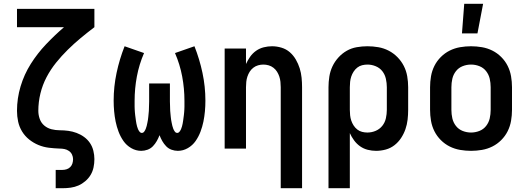

<svg xmlns="http://www.w3.org/2000/svg" viewBox="-20 -787 2790 1017"><path d="M275 210V113H311Q322 113 333 109.5Q344 106 352 98Q360 90 363.5 79Q367 68 367 56Q367 44 361.5 32Q356 20 345 12.5Q334 5 321.5 2.5Q309 0 296 0Q267 -1 238.5 -4.5Q210 -8 183.5 -19Q157 -30 134.5 -48Q112 -66 97 -90.5Q82 -115 76 -143Q70 -171 70 -200Q70 -266 89 -329.5Q108 -393 143 -448.5Q178 -504 223.5 -552Q269 -600 319 -643H70V-740H480V-643Q443 -615 407.5 -585.5Q372 -556 339 -523.5Q306 -491 277 -455Q248 -419 226.5 -378Q205 -337 194 -291.5Q183 -246 183 -200Q183 -178 190.5 -157Q198 -136 214.5 -122Q231 -108 252.5 -102.5Q274 -97 296 -97Q319 -97 341.5 -94Q364 -91 385.5 -83Q407 -75 425.5 -61.5Q444 -48 456.5 -29.5Q469 -11 474.5 11.5Q480 34 480 56Q480 78 475.5 99.5Q471 121 460 139.5Q449 158 432 172.5Q415 187 395.5 195.5Q376 204 354.5 207Q333 210 311 210Z M922 12Q905 12 888.5 6Q872 0 860 -12.5Q848 -25 839.5 -40Q831 -55 825 -71Q819 -55 810.5 -40Q802 -25 790 -12.5Q778 0 761.5 6Q745 12 728 12Q700 12 675 -2.5Q650 -17 634 -40Q618 -63 608 -89.5Q598 -116 592.5 -143Q587 -170 584.5 -198Q582 -226 582 -254Q582 -328 597.5 -401Q613 -474 640 -542L743 -506Q717 -446 705 -382Q693 -318 693 -253Q693 -245 693 -237.5Q693 -230 693 -222.5Q693 -215 693.5 -207.5Q694 -200 694.5 -192.5Q695 -185 696 -177.5Q697 -170 698 -162.5Q699 -155 700 -147.5Q701 -140 702.5 -132.5Q704 -125 706 -117.5Q708 -110 711 -103Q714 -96 719 -89.5Q724 -83 731 -83Q739 -83 744 -90Q749 -97 752 -104.5Q755 -112 757 -120Q759 -128 760.5 -136Q762 -144 763.5 -152Q765 -160 765.5 -168Q766 -176 767 -184Q768 -192 768.5 -200Q769 -208 769 -216.5Q769 -225 769.5 -233Q770 -241 770 -249Q770 -257 770 -265V-345H880V-265Q880 -257 880 -249Q880 -241 880.5 -233Q881 -225 881 -216.5Q881 -208 881.5 -200Q882 -192 883 -184Q884 -176 884.5 -168Q885 -160 886.5 -152Q888 -144 889.5 -136Q891 -128 893 -120Q895 -112 898 -104.5Q901 -97 906 -90Q911 -83 919 -83Q926 -83 931 -89.5Q936 -96 939 -103Q942 -110 944 -117.5Q946 -125 947.5 -132.5Q949 -140 950 -147.5Q951 -155 952 -162.5Q953 -170 954 -177.5Q955 -185 955.5 -192.5Q956 -200 956.5 -207.5Q957 -215 957 -222.5Q957 -230 957 -237.5Q957 -245 957 -253Q957 -318 945 -382Q933 -446 907 -506L1010 -542Q1037 -474 1052.5 -401Q1068 -328 1068 -254Q1068 -226 1065.5 -198Q1063 -170 1057.5 -143Q1052 -116 1042 -89.5Q1032 -63 1016 -40Q1000 -17 975 -2.5Q950 12 922 12Z M1467 210V-325Q1467 -339 1465.5 -353.5Q1464 -368 1459.5 -381.5Q1455 -395 1447.5 -407Q1440 -419 1428.5 -428Q1417 -437 1403 -441Q1389 -445 1375 -445Q1361 -445 1347 -441Q1333 -437 1321.5 -428Q1310 -419 1302.5 -407Q1295 -395 1290.5 -381.5Q1286 -368 1284.5 -353.5Q1283 -339 1283 -325V0H1170V-530H1283V-448Q1292 -468 1305 -486.5Q1318 -505 1336.5 -518Q1355 -531 1377 -536.5Q1399 -542 1421 -542Q1446 -542 1471 -534.5Q1496 -527 1515 -510.5Q1534 -494 1547 -471.5Q1560 -449 1567.5 -425Q1575 -401 1577.5 -375.5Q1580 -350 1580 -325V210Z M1720 210V-325Q1720 -353 1724.5 -381.5Q1729 -410 1741 -435.5Q1753 -461 1772.5 -482.5Q1792 -504 1816.5 -518Q1841 -532 1869.5 -537Q1898 -542 1926 -542Q1955 -542 1984 -537Q2013 -532 2039 -518.5Q2065 -505 2085.5 -484Q2106 -463 2119 -437.5Q2132 -412 2137 -383Q2142 -354 2142 -325V-205Q2142 -179 2139 -153Q2136 -127 2127.5 -102.5Q2119 -78 2104.5 -56Q2090 -34 2069.5 -18Q2049 -2 2023.5 5Q1998 12 1972 12Q1950 12 1928 6.5Q1906 1 1887.5 -12Q1869 -25 1855.5 -43.5Q1842 -62 1833 -82V210ZM1926 -85Q1949 -85 1970 -94Q1991 -103 2005 -120.5Q2019 -138 2024 -160.5Q2029 -183 2029 -205V-325Q2029 -347 2024 -369.5Q2019 -392 2005.5 -409.5Q1992 -427 1970.5 -436Q1949 -445 1927 -445Q1912 -445 1898 -441.5Q1884 -438 1872.5 -429Q1861 -420 1853 -407.5Q1845 -395 1840.5 -381.5Q1836 -368 1834.5 -353.5Q1833 -339 1833 -325V-205Q1833 -191 1834.5 -176.5Q1836 -162 1840.5 -148.5Q1845 -135 1853 -122.5Q1861 -110 1872.5 -101Q1884 -92 1898 -88.5Q1912 -85 1926 -85Z M2475 12Q2446 12 2417 7Q2388 2 2362 -11Q2336 -24 2315 -45Q2294 -66 2281 -92Q2268 -118 2263 -147Q2258 -176 2258 -205V-325Q2258 -354 2263 -383Q2268 -412 2281 -438Q2294 -464 2315 -485Q2336 -506 2362 -519Q2388 -532 2417 -537Q2446 -542 2475 -542Q2504 -542 2533 -537Q2562 -532 2588 -519Q2614 -506 2635 -485Q2656 -464 2669 -438Q2682 -412 2687 -383Q2692 -354 2692 -325V-205Q2692 -176 2687 -147Q2682 -118 2669 -92Q2656 -66 2635 -45Q2614 -24 2588 -11Q2562 2 2533 7Q2504 12 2475 12ZM2475 -85Q2498 -85 2519.5 -93.5Q2541 -102 2555 -120Q2569 -138 2574 -160Q2579 -182 2579 -205V-325Q2579 -348 2574 -370Q2569 -392 2555 -410Q2541 -428 2519.5 -436.5Q2498 -445 2475 -445Q2452 -445 2430.5 -436.5Q2409 -428 2395 -410Q2381 -392 2376 -370Q2371 -348 2371 -325V-205Q2371 -182 2376 -160Q2381 -138 2395 -120Q2409 -102 2430.5 -93.5Q2452 -85 2475 -85ZM2427 -610 2439 -767H2539L2509 -610Z"/></svg>

Font: Lode Term
Style: Bold
Weight: 700
Monospace: yes
Designer: Belleve Invis
Foundry: Belleve Invis
Version: Version 29.2.0